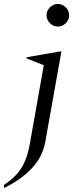

<svg xmlns="http://www.w3.org/2000/svg" viewBox="-96 -719 404 969"><path d="M196 -585Q173 -585 156 -602Q139 -619 139 -642Q139 -665 156 -682Q173 -699 196 -699Q219 -699 236 -682Q253 -665 253 -642Q253 -619 236 -602Q219 -585 196 -585ZM-76 230V214Q-42 192 -16.5 165.5Q9 139 26.5 102Q44 65 54 10L125 -390L38 -424V-430L211 -460H214L132 0Q118 74 63.5 131.5Q9 189 -76 230Z"/></svg>

Font: Spectral
Style: Italic
Weight: 400
Italic angle: -10°
Designer: Jean-Baptiste Levee
Foundry: Production Type
Version: Version 2.001